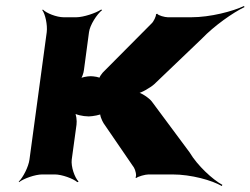

<svg xmlns="http://www.w3.org/2000/svg" viewBox="-20 -586 841 645"><path d="M328 -172 430 -23C435 -15 440 5 435 10L438 12C443 7 468 0 479 0H559C623 0 693 20 725 39L727 35C694 17 643 -30 617 -74L490 -245C482 -256 453 -276 441 -276L440 -272C452 -272 486 -292 498 -303L658 -456C699 -499 763 -544 801 -562L800 -566C762 -548 687 -528 622 -528H544C534 -528 511 -534 508 -540L504 -538C505 -532 496 -513 489 -507L330 -347C324 -342 311 -325 314 -320L318 -322C317 -327 293 -330 285 -330C273 -330 252 -326 246 -321L249 -318C255 -323 261 -341 262 -351L279 -478C282 -502 306 -539 323 -552L320 -554C302 -542 260 -528 236 -528H194C170 -528 135 -542 124 -554L122 -552C132 -539 140 -502 137 -478L79 -50C76 -26 57 11 43 24L44 26C59 14 98 0 122 0H164C188 0 226 14 240 26L244 24C231 11 218 -26 221 -50L237 -167C239 -180 236 -204 230 -211L226 -208C232 -201 259 -195 277 -195H279C290 -195 319 -200 324 -205L318 -207C313 -202 323 -180 328 -172Z"/></svg>

Font: Asimov
Style: EdgeWideIt
Weight: 500
Designer: Google
Version: Version 2.000980: 2014